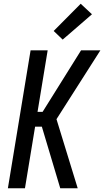

<svg xmlns="http://www.w3.org/2000/svg" viewBox="-20 -1003 555 1023"><path d="M22 0 143 -735H234L180 -407H207L412 -735H515L281 -368L394 0H301L203 -328H167L113 0ZM314 -792 266 -838 410 -983 470 -927Z"/></svg>

Font: Iosevka Curly Medium
Style: Italic
Weight: 500
Italic angle: -9°
Monospace: yes
Designer: Belleve Invis
Foundry: Belleve Invis
Version: Version 22.1.2; ttfautohint (v1.8.4)